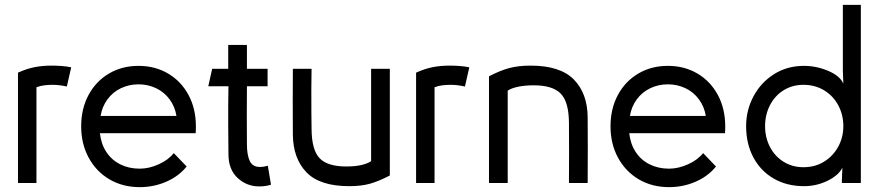

<svg xmlns="http://www.w3.org/2000/svg" viewBox="-20 -753 3618 790"><path d="M197 -404Q179 -404 162.5 -402Q146 -400 130 -394V0H54V-454Q89 -470 121.5 -476.5Q154 -483 192 -483Q212 -483 233 -481.5Q254 -480 273 -476L255 -397Q224 -404 197 -404Z M555 17Q485 17 430.5 -15Q376 -47 345 -104Q314 -161 314 -233Q314 -306 344.5 -362.5Q375 -419 428.5 -450.5Q482 -482 550 -482Q618 -482 671.5 -450.5Q725 -419 755.5 -362.5Q786 -306 786 -233Q786 -214 785 -205H391Q396 -160 418 -127Q440 -94 475.5 -76.5Q511 -59 555 -59Q593 -59 633 -77Q673 -95 695 -123L748 -68Q716 -28 664.5 -5.5Q613 17 555 17ZM550 -406Q511 -406 477.5 -390Q444 -374 422 -344Q400 -314 394 -276H706Q700 -314 678 -344Q656 -374 622.5 -390Q589 -406 550 -406Z M920 -118 919 -238Q919 -279 919 -317.5Q919 -356 920 -398H837L853 -470H919V-568H996V-470H1081V-398H996Q995 -279 996 -159Q996 -116 1007.5 -91Q1019 -66 1050 -66Q1065 -66 1082 -71L1095 7Q1074 14 1046 14Q995 14 957.5 -21Q920 -56 920 -118Z M1584 -470V-31Q1538 -7 1502 3Q1466 13 1417 13Q1296 13 1241 -44Q1186 -101 1185 -199Q1184 -335 1185 -470H1262L1261 -388Q1261 -277 1262 -220Q1263 -135 1295.5 -101.5Q1328 -68 1405 -68Q1441 -68 1467 -74Q1493 -80 1507 -90V-470Z M1835 -404Q1817 -404 1800.5 -402Q1784 -400 1768 -394V0H1692V-454Q1727 -470 1759.5 -476.5Q1792 -483 1830 -483Q1850 -483 1871 -481.5Q1892 -480 1911 -476L1893 -397Q1862 -404 1835 -404Z M1992 0V-439Q2038 -463 2075.5 -473Q2113 -483 2163 -483Q2285 -483 2341 -426Q2397 -369 2398 -271Q2399 -136 2398 0H2321Q2322 -125 2321 -250Q2320 -335 2286.5 -368.5Q2253 -402 2176 -402Q2140 -402 2111.5 -396Q2083 -390 2069 -380V0Z M2733 17Q2663 17 2608.5 -15Q2554 -47 2523 -104Q2492 -161 2492 -233Q2492 -306 2522.5 -362.5Q2553 -419 2606.5 -450.5Q2660 -482 2728 -482Q2796 -482 2849.5 -450.5Q2903 -419 2933.5 -362.5Q2964 -306 2964 -233Q2964 -214 2963 -205H2569Q2574 -160 2596 -127Q2618 -94 2653.5 -76.5Q2689 -59 2733 -59Q2771 -59 2811 -77Q2851 -95 2873 -123L2926 -68Q2894 -28 2842.5 -5.5Q2791 17 2733 17ZM2728 -406Q2689 -406 2655.5 -390Q2622 -374 2600 -344Q2578 -314 2572 -276H2884Q2878 -314 2856 -344Q2834 -374 2800.5 -390Q2767 -406 2728 -406Z M3128 -234Q3128 -187 3148 -148.5Q3168 -110 3204 -87.5Q3240 -65 3286 -65Q3334 -65 3371 -88Q3408 -111 3429 -149.5Q3450 -188 3450 -234Q3450 -280 3429.5 -319Q3409 -358 3371.5 -381Q3334 -404 3286 -404Q3240 -404 3204 -381.5Q3168 -359 3148 -320Q3128 -281 3128 -234ZM3050 -234Q3050 -300 3080.5 -357Q3111 -414 3165 -448Q3219 -482 3288 -482Q3339 -482 3387.5 -461.5Q3436 -441 3450 -409L3448 -461V-733H3522V0H3444V-11L3446 -63Q3431 -32 3385.5 -9.5Q3340 13 3288 13Q3218 13 3164 -18Q3110 -49 3080 -105Q3050 -161 3050 -234Z"/></svg>

Font: Kreadon
Style: Regular
Weight: 400
Designer: kohakuno
Foundry: StudioGnu
Version: Version 1.000;Glyphs 3.1.2 (3151)